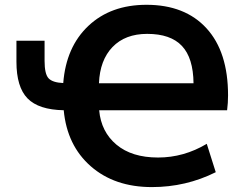

<svg xmlns="http://www.w3.org/2000/svg" viewBox="-20 -761 1040 793"><path d="M241.2 -418Q252.9 -567.4 345.2 -654.3Q437.5 -741.2 585 -741.2Q744.1 -741.2 833 -644Q921.9 -546.9 921.9 -367.2Q921.9 -335.9 918 -305.7H389.6Q397.5 -216.8 460.9 -163.6Q524.4 -110.4 632.8 -110.4Q739.3 -110.4 834 -167L871.1 -49.8Q748 11.7 607.4 11.7Q453.1 11.7 355 -74.2Q256.8 -160.2 243.2 -305.7Q139.6 -307.6 93.8 -354.5Q47.9 -401.4 47.9 -505.9V-592.8H164.1V-509.8Q164.1 -455.1 180.7 -437.5Q197.3 -419.9 241.2 -418ZM388.7 -417H779.3Q778.3 -521.5 731.4 -571.3Q684.6 -621.1 587.9 -621.1Q497.1 -621.1 444.8 -566.9Q392.6 -512.7 388.7 -417Z"/></svg>

Font: GenEi Gothic M Regular
Style: Bold
Weight: 700
Designer: o_tamon (Modified); [Source Han Sans]
Ryoko NISHIZUKA  (kana & ideographs); Paul D. Hunt (Latin, Greek & Cyrillic); Wenl
Version: Version 1.1a;Original Version 1.004